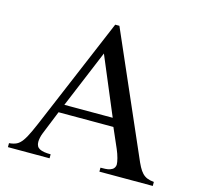

<svg xmlns="http://www.w3.org/2000/svg" viewBox="-99 -780 917 886"><g transform="rotate(15 359.0 -337.0)"><path d="M450 0V-19Q477 -19 486.5 -21Q496 -23 505 -28Q511 -31 515 -38Q519 -45 519 -52Q519 -63 514 -82Q509 -101 500 -122L459 -216H197L151 -102Q147 -92 144.5 -80.5Q142 -69 142 -60Q142 -37 159 -28Q176 -19 212 -19V0H13V-19Q35 -21 49 -28Q63 -35 75.5 -52.5Q88 -70 102.5 -101.5Q117 -133 139 -186L345 -674H365L611 -111Q621 -87 630 -70Q639 -53 649 -42.5Q659 -32 672 -26.5Q685 -21 705 -19V0ZM329 -532 214 -256H445Z"/></g></svg>

Font: STIXGeneralUnicodeRegular
Style: Regular
Weight: 400
Designer: MicroPress Inc., with final additions and corrections provided by Coen Hoffman, Elsevier (retired)
Version: Version 1.1.0